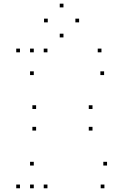

<svg xmlns="http://www.w3.org/2000/svg" viewBox="-20 -1001 660 1031"><path d="M234.8 -720V-740H214.8V-720ZM87.2 -720V-740H67.2V-720ZM87.2 10V-10H67.2V10ZM234.8 10V-10H214.8V10ZM161.4 -112.1V-132.1H141.4V-112.1ZM161.4 10V-10H141.4V10ZM540.7 10V-10H520.7V10ZM554.8 -112.1V-132.1H534.8V-112.1ZM173.9 -415.8V-435.8H153.9V-415.8ZM173.9 -299.9V-319.9H153.9V-299.9ZM476.7 -299.9V-319.9H456.7V-299.9ZM476.7 -415.8V-435.8H456.7V-415.8ZM524.8 -720V-740H504.8V-720ZM161.4 -720V-740H141.4V-720ZM161.4 -597.9V-617.9H141.4V-597.9ZM539 -597.9V-617.9H519V-597.9ZM404.8 -880.9V-900.9H384.8V-880.9ZM320.8 -961.3V-981.3H300.8V-961.3ZM236.5 -880.9V-900.9H216.5V-880.9ZM320.8 -800.1V-820.1H300.8V-800.1Z"/></svg>

Font: Monaspace Krypton Dots Var
Style: Regular
Weight: 400
Designer: Riley Cran and the Lettermatic Team
Version: Version 1.100 (Monaspace Krypton Dots)